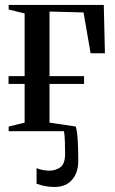

<svg xmlns="http://www.w3.org/2000/svg" viewBox="-20 -522 456 764"><path d="M197.5 222Q176.5 222 158 218.2Q139.5 214.5 125.5 209V147Q134.5 151.5 149.2 154.2Q164 157 176 157Q202 157 220.5 143.2Q239 129.5 239 90.5Q239 68 238.2 42Q237.5 16 234.5 0H14.5V-18.5L78 -34V-188H14V-219H78V-468.5L14.5 -484V-502.5H393L397.5 -310H340.5L312.5 -472.5L177 -476V-219H314.5V-188H177V-34L281.5 -18.5Q287 -0.5 289.2 35.5Q291.5 71.5 291.5 117Q291.5 150.5 279.8 174Q268 197.5 247.2 209.8Q226.5 222 197.5 222Z"/></svg>

Font: Merriweather 144pt
Style: Regular
Weight: 400
Version: Version 2.100